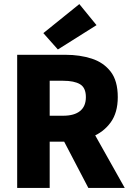

<svg xmlns="http://www.w3.org/2000/svg" viewBox="-20 -919 640 939"><path d="M64 0V-651H301Q370 -651 428 -632.5Q486 -614 521 -569Q556 -524 556 -444Q556 -368 521 -320Q486 -272 428 -249Q370 -226 301 -226H223V0ZM223 -353H289Q343 -353 371.5 -376Q400 -399 400 -444Q400 -490 371.5 -507Q343 -524 289 -524H223ZM272 -268 381 -372 590 0H412ZM263 -677 192 -757 368 -899 452 -796Z"/></svg>

Font: Source Code Pro ExtraLight ExtraBold
Style: Regular
Weight: 800
Monospace: yes
Version: Version 1.018;hotconv 1.0.116;makeotfexe 2.5.65601